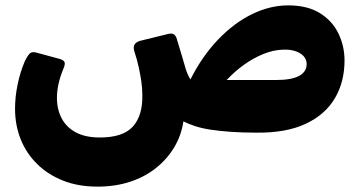

<svg xmlns="http://www.w3.org/2000/svg" viewBox="-20 -489 1339 715"><path d="M343 206Q271 206 214.5 183.5Q158 161 118 121.5Q78 82 57 29.5Q36 -23 36 -84Q36 -128 45.5 -174Q55 -220 72 -260Q82 -281 90.5 -289.5Q99 -298 116 -293L197 -271Q218 -266 220.5 -257Q223 -248 216 -233Q204 -204 198 -176.5Q192 -149 192 -125Q192 -82 209.5 -48.5Q227 -15 262.5 4Q298 23 352 23Q439 23 475.5 -18.5Q512 -60 510 -136Q510 -160 506.5 -184.5Q503 -209 497 -237Q491 -265 480 -299Q471 -328 502 -337L608 -363Q622 -366 629 -360Q636 -354 639 -342L658 -279Q665 -253 671.5 -232.5Q678 -212 689 -193Q733 -280 792.5 -342Q852 -404 919 -436.5Q986 -469 1053 -469Q1125 -469 1171.5 -440Q1218 -411 1240.5 -364Q1263 -317 1263 -264Q1263 -184 1227 -123Q1191 -62 1118.5 -28Q1046 6 936 5Q883 5 840.5 2Q798 -1 765 -6Q732 -11 707.5 -19Q683 -27 663 -37Q655 16 628.5 60Q602 104 560.5 137Q519 170 464 188Q409 206 343 206ZM824 -191H1006Q1066 -191 1094 -206.5Q1122 -222 1122 -250Q1122 -276 1096.5 -291Q1071 -306 1033 -304Q998 -303 961 -288Q924 -273 889.5 -248.5Q855 -224 824 -191Z"/></svg>

Font: Rubik ExtraBold
Style: Italic
Weight: 800
Italic angle: -12°
Designer: Hubert and Fischer
Foundry: Hubert and Fischer
Version: Version 2.300;gftools[0.9.30]